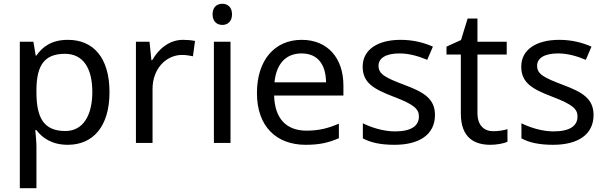

<svg xmlns="http://www.w3.org/2000/svg" viewBox="-20 -757 3209 1017"><path d="M340 -546C253 -546 205 -509 173 -463H169L157 -536H85V240H173V20C173 -5 169 -45 167 -68H173C204 -26 256 10 339 10C472 10 560 -86 560 -269C560 -454 472 -546 340 -546ZM324 -472C423 -472 469 -392 469 -270C469 -150 423 -63 326 -63C209 -63 173 -137 173 -269V-286C175 -411 215 -472 324 -472Z M950 -546C875 -546 820 -497 786 -438H782L772 -536H700V0H788V-286C788 -394 861 -466 944 -466C962 -466 985 -463 1002 -459L1013 -540C995 -544 970 -546 950 -546Z M1158 -737C1129 -737 1106 -720 1106 -681C1106 -643 1129 -625 1158 -625C1185 -625 1209 -643 1209 -681C1209 -720 1185 -737 1158 -737ZM1201 -536H1113V0H1201Z M1578 -546C1436 -546 1341 -440 1341 -264C1341 -85 1446 10 1599 10C1672 10 1720 -1 1775 -25V-102C1719 -78 1671 -65 1603 -65C1496 -65 1435 -130 1432 -251H1799V-304C1799 -450 1715 -546 1578 -546ZM1577 -474C1666 -474 1706 -412 1707 -321H1434C1443 -417 1493 -474 1577 -474Z M2284 -148C2284 -234 2225 -269 2123 -307C2020 -346 1985 -364 1985 -409C1985 -449 2024 -474 2096 -474C2148 -474 2198 -459 2243 -440L2273 -510C2223 -532 2167 -546 2102 -546C1982 -546 1901 -495 1901 -404C1901 -316 1963 -284 2067 -244C2172 -204 2199 -180 2199 -140C2199 -92 2161 -61 2072 -61C2009 -61 1944 -83 1902 -104V-24C1943 -2 1995 10 2070 10C2201 10 2284 -44 2284 -148Z M2593 -62C2544 -62 2509 -93 2509 -158V-468H2664V-536H2509V-659H2457L2422 -545L2345 -510V-468H2421V-156C2421 -26 2494 10 2578 10C2610 10 2649 3 2668 -6V-73C2651 -67 2619 -62 2593 -62Z M3124 -148C3124 -234 3065 -269 2963 -307C2860 -346 2825 -364 2825 -409C2825 -449 2864 -474 2936 -474C2988 -474 3038 -459 3083 -440L3113 -510C3063 -532 3007 -546 2942 -546C2822 -546 2741 -495 2741 -404C2741 -316 2803 -284 2907 -244C3012 -204 3039 -180 3039 -140C3039 -92 3001 -61 2912 -61C2849 -61 2784 -83 2742 -104V-24C2783 -2 2835 10 2910 10C3041 10 3124 -44 3124 -148Z"/></svg>

Font: Noto Sans Kayah Li
Style: Regular
Weight: 400
Designer: Monotype Design Team, Sérgio Martins
Foundry: Monotype Imaging Inc.
Version: Version 2.002